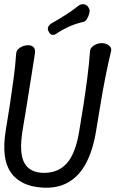

<svg xmlns="http://www.w3.org/2000/svg" viewBox="-20 -882 559 913"><path d="M113 -667Q132 -667 140.5 -656.5Q149 -646 146 -627Q137 -569 127 -506.5Q117 -444 107 -381Q97 -318 87 -260Q70 -154 96 -107Q122 -60 190 -60Q258 -60 299 -107Q340 -154 357 -260Q367 -318 377 -383.5Q387 -449 395.5 -514.5Q404 -580 408 -638Q409 -650 417.5 -658.5Q426 -667 438.5 -672Q451 -677 464 -677Q477 -677 488 -672Q499 -667 505 -658.5Q511 -650 508 -638Q494 -580 481 -514.5Q468 -449 457.5 -383.5Q447 -318 437 -260Q423 -172 391 -109.5Q359 -47 306.5 -16Q254 15 180 10Q76 3 31 -62.5Q-14 -128 7 -260Q17 -318 26.5 -381Q36 -444 44.5 -507Q53 -570 57 -628Q58 -640 66.5 -648.5Q75 -657 87.5 -662Q100 -667 113 -667ZM247 -721Q236 -714 226.5 -717Q217 -720 212 -731L211 -733Q205 -744 209 -753.5Q213 -763 225 -771Q257 -789 289.5 -809.5Q322 -830 355 -856Q367 -864 380.5 -861.5Q394 -859 401 -846L404 -840Q408 -832 404.5 -818Q401 -804 393.5 -792Q386 -780 377 -778Q337 -769 304 -753.5Q271 -738 247 -721Z"/></svg>

Font: Winky Sans Light
Style: Italic
Weight: 300
Italic angle: -8.97852°
Designer: Simon Atzbach
Foundry: typofactur
Version: Version 1.205